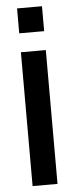

<svg xmlns="http://www.w3.org/2000/svg" viewBox="-55 -800 326 829"><g transform="rotate(-5 108.0 -385.0)"><path d="M52 0V-580H160V0ZM52 -662V-770H160V-662Z"/></g></svg>

Font: Orbitron Medium
Style: Regular
Weight: 500
Designer: Matt McInerney
Foundry: The League of Moveable Type
Version: Version 2.001